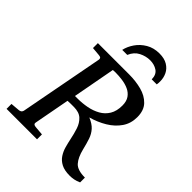

<svg xmlns="http://www.w3.org/2000/svg" viewBox="-266 -1017 1160 1160"><g transform="rotate(45 314.0 -437.0)"><path d="M542 16.1Q497.1 16.1 469.5 1.7Q441.9 -12.7 426.3 -36.6Q410.6 -60.5 402.8 -88.9Q395 -117.2 389.2 -145Q381.8 -182.1 370.4 -216.8Q358.9 -251.5 335 -273.7Q311 -295.9 265.1 -295.9Q252 -295.9 239 -295.9Q226.1 -295.9 212.9 -294.9L169.9 -65.9Q166.5 -48.8 189 -46.9L247.1 -42V0H-13.2V-42L43.9 -46.9Q64.5 -48.3 68.8 -65.9L170.9 -604Q172.4 -612.3 168.5 -617.7Q164.6 -623 151.9 -624L96.2 -628.9V-670.9H363.8Q419.4 -670.9 469.2 -658Q519 -645 550 -612.8Q581.1 -580.6 581.1 -522.9Q581.1 -469.2 553.2 -428.7Q525.4 -388.2 479.2 -360.4Q433.1 -332.5 377 -316.9Q416 -300.8 436.3 -278.1Q456.5 -255.4 466.8 -224.9Q477.1 -194.3 486.8 -153.8Q500.5 -97.7 525.9 -69.3Q551.3 -41 615.2 -41V0Q594.7 9.3 576.9 12.7Q559.1 16.1 542 16.1ZM224.1 -347.2H246.1Q286.6 -347.2 325.9 -354.7Q365.2 -362.3 397.5 -380.4Q429.7 -398.4 448.7 -429.9Q467.8 -461.4 467.8 -508.8Q467.8 -545.4 452.1 -567.6Q436.5 -589.8 411.1 -601.3Q385.7 -612.8 355.7 -616.9Q325.7 -621.1 296.9 -621.1Q285.6 -621.1 274.9 -620.1ZM525.9 -774.4Q525.9 -767.6 525.6 -760.3Q525.4 -752.9 523.9 -746.1H481Q480.5 -786.6 454.3 -804Q428.2 -821.3 393.1 -821.3Q357.4 -821.3 323.2 -804Q289.1 -786.6 272 -746.1H229Q236.3 -780.3 259 -813.5Q281.7 -846.7 318.4 -868.4Q355 -890.1 403.8 -890.1Q446.3 -890.1 473.4 -873.5Q500.5 -856.9 513.2 -830.6Q525.9 -804.2 525.9 -774.4Z"/></g></svg>

Font: Charis
Style: Italic
Weight: 400
Italic angle: -11°
Designer: Walt Agee, Miriam Martin, Annie Olsen, Victor Gaultney, Lorna Priest, Alan Ward, Bob Hallissy, Martin Hosken, Sharon Cor
Foundry: SIL Global
Version: Version 7.000